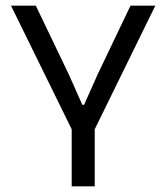

<svg xmlns="http://www.w3.org/2000/svg" viewBox="-20 -659 588 679"><path d="M238.4 -191.9 18.9 -639H106.7L223.9 -394.6L271.1 -288.4H277.4L324.7 -394.6L441.5 -639H529.3L310.1 -191.9ZM233.5 0V-269.6H315V0Z"/></svg>

Font: Anek Gujarati Medium
Style: Regular
Weight: 500
Designer: Mrunmayee Ghaisas (Gujarati), Yesha Goshar (Latin)
Foundry: Ek Type
Version: Version 1.003